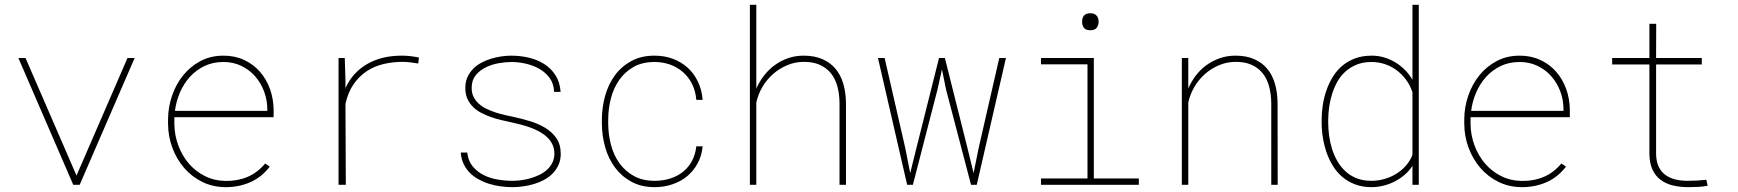

<svg xmlns="http://www.w3.org/2000/svg" viewBox="-20 -770 7241 800"><path d="M298.8 -38.6 511.2 -528.3H541L312 0H285.2L56.6 -528.3H86.4Z M921.4 9.8Q867.2 9.8 823 -12Q778.8 -33.7 747.3 -70.3Q715.8 -106.9 698.2 -154.3Q680.7 -201.7 680.2 -252.9V-274.4Q680.7 -323.7 696.8 -371.1Q712.9 -418.5 742.7 -455.6Q772.5 -492.7 814.9 -515.4Q857.4 -538.1 911.1 -538.1Q959 -538.1 997.6 -520Q1036.1 -502 1063.2 -470.9Q1090.3 -439.9 1105 -398.9Q1119.6 -357.9 1120.1 -312.5V-281.7H706.5V-274.4V-252.9Q707 -207.5 722.7 -164.8Q738.3 -122.1 766.4 -89.1Q794.4 -56.2 833.7 -36.4Q873 -16.6 921.4 -16.1Q970.7 -15.6 1012 -33.2Q1053.2 -50.8 1085 -88.9L1104 -75.7Q1070.3 -31.7 1023.2 -11Q976.1 9.8 921.4 9.8ZM911.1 -511.7Q867.2 -511.7 832 -494.9Q796.9 -478 771.2 -449.7Q745.6 -421.4 729.7 -384.5Q713.9 -347.7 709 -308.1H1093.8V-314.5Q1093.8 -353.5 1080.3 -389.2Q1066.9 -424.8 1043 -452.1Q1019 -479.5 985.4 -495.6Q951.7 -511.7 911.1 -511.7Z M1656.7 -538.1Q1674.3 -538.1 1691.9 -535.9Q1709.5 -533.7 1725.6 -530.3L1722.7 -505.4Q1708.5 -507.8 1691.2 -510Q1673.8 -512.2 1656.7 -512.2Q1616.2 -512.2 1577.9 -503.2Q1539.6 -494.1 1508.1 -473.4Q1476.6 -452.6 1453.4 -419.2Q1430.2 -385.7 1419.4 -337.4L1420.9 0H1390.6V-528.3H1416.5L1419.4 -436.5V-402.8Q1448.7 -467.8 1509.8 -503.2Q1570.8 -538.6 1656.7 -538.1Z M2290 -129.4Q2290 -150.9 2281.7 -168.2Q2273.4 -185.5 2259.3 -198.7Q2245.1 -211.9 2226.8 -221.9Q2208.5 -231.9 2188.5 -239Q2168.5 -246.1 2148.9 -251.2Q2129.4 -256.3 2112.8 -259.8Q2092.8 -264.2 2070.3 -269.3Q2047.9 -274.4 2026.4 -282Q2004.9 -289.6 1985.1 -299.8Q1965.3 -310.1 1950.7 -324.7Q1936 -339.4 1927.2 -359.1Q1918.5 -378.9 1918.9 -404.8Q1918.9 -429.2 1927.7 -448.5Q1936.5 -467.8 1950.9 -482.7Q1965.3 -497.6 1984.6 -508.1Q2003.9 -518.6 2025.1 -525.1Q2046.4 -531.7 2068.4 -534.9Q2090.3 -538.1 2110.4 -538.1Q2147.5 -538.1 2183.1 -529.8Q2218.8 -521.5 2247.3 -503.4Q2275.9 -485.4 2294.4 -456.8Q2313 -428.2 2315.9 -387.2H2288.6Q2287.6 -420.9 2270.5 -444.6Q2253.4 -468.3 2227.3 -483.2Q2201.2 -498 2170.2 -504.9Q2139.2 -511.7 2110.4 -511.7Q2085.9 -511.7 2057.4 -506.6Q2028.8 -501.5 2003.9 -489.3Q1979 -477.1 1962.4 -456.8Q1945.8 -436.5 1945.3 -405.8Q1944.8 -383.3 1953.1 -366.7Q1961.4 -350.1 1975.3 -337.6Q1989.3 -325.2 2007.6 -316.4Q2025.9 -307.6 2045.4 -301.3Q2064.9 -294.9 2084.7 -290.5Q2104.5 -286.1 2121.1 -282.7Q2152.3 -275.9 2186.8 -265.6Q2221.2 -255.4 2250.2 -238.3Q2279.3 -221.2 2297.9 -194.8Q2316.4 -168.5 2316.4 -128.9Q2316.4 -103 2307.1 -82.8Q2297.9 -62.5 2282.7 -47.1Q2267.6 -31.7 2247.3 -20.8Q2227.1 -9.8 2204.8 -3.2Q2182.6 3.4 2159.4 6.6Q2136.2 9.8 2114.7 9.8Q2091.3 9.8 2066.9 6.6Q2042.5 3.4 2019.3 -3.7Q1996.1 -10.7 1975.3 -22Q1954.6 -33.2 1938.5 -49.1Q1922.4 -64.9 1912.1 -86.2Q1901.9 -107.4 1899.9 -134.3H1926.8Q1930.7 -99.6 1949.5 -76.9Q1968.3 -54.2 1994.9 -40.8Q2021.5 -27.3 2053.2 -22Q2085 -16.6 2114.7 -16.6Q2131.3 -16.6 2150.9 -19Q2170.4 -21.5 2189.7 -27.1Q2209 -32.7 2227.1 -41.3Q2245.1 -49.8 2259 -62.5Q2272.9 -75.2 2281.2 -91.6Q2289.6 -107.9 2290 -129.4Z M2708 -16.6Q2741.7 -16.6 2771.7 -25.9Q2801.8 -35.2 2825 -53.5Q2848.1 -71.8 2862.8 -98.6Q2877.4 -125.5 2881.3 -160.2H2907.7Q2903.8 -120.6 2886.7 -89.1Q2869.6 -57.6 2843 -35.6Q2816.4 -13.7 2781.5 -2Q2746.6 9.8 2708 9.8Q2652.3 9.8 2611.1 -12.7Q2569.8 -35.2 2542.5 -72Q2515.1 -108.9 2501.7 -156.2Q2488.3 -203.6 2487.8 -253.9V-274.4Q2488.3 -324.2 2501.7 -371.8Q2515.1 -419.4 2542.2 -456.3Q2569.3 -493.2 2610.4 -515.6Q2651.4 -538.1 2707 -538.1Q2748.5 -538.1 2783.9 -524.9Q2819.3 -511.7 2845.7 -487.5Q2872.1 -463.4 2888.2 -429.4Q2904.3 -395.5 2907.7 -354H2881.3Q2878.4 -389.6 2864.3 -418.7Q2850.1 -447.8 2826.9 -468.5Q2803.7 -489.3 2773.2 -500.5Q2742.7 -511.7 2707 -511.7Q2656.7 -511.7 2620.6 -491.5Q2584.5 -471.2 2560.8 -437.7Q2537.1 -404.3 2525.9 -361.6Q2514.6 -318.8 2514.2 -274.4V-253.9Q2514.6 -208.5 2525.9 -166Q2537.1 -123.5 2560.8 -90.3Q2584.5 -57.1 2620.8 -36.9Q2657.2 -16.6 2708 -16.6Z M3131.3 -400.9Q3144 -430.2 3163.6 -455.3Q3183.1 -480.5 3208.3 -498.8Q3233.4 -517.1 3263.7 -527.6Q3293.9 -538.1 3328.6 -538.1Q3374 -538.1 3407.2 -523.4Q3440.4 -508.8 3461.9 -482.7Q3483.4 -456.5 3493.9 -420.4Q3504.4 -384.3 3504.9 -341.8V0H3478V-341.8Q3477.5 -378.9 3469 -410.4Q3460.4 -441.9 3442.1 -464.6Q3423.8 -487.3 3395.5 -500Q3367.2 -512.7 3327.1 -512.2Q3291.5 -511.7 3259.3 -498Q3227.1 -484.4 3200.9 -461.4Q3174.8 -438.5 3156.7 -407.7Q3138.7 -377 3131.3 -342.8V0H3104.5V-750H3131.3Z M3752 -152.8 3772.5 -48.8 3798.3 -152.8 3892.6 -528.3H3917L4011.2 -152.8L4036.6 -48.8L4057.6 -152.8L4143.6 -528.3H4171.4L4049.8 0H4025.9L3921.9 -397L3904.8 -481L3886.2 -397L3783.7 0H3759.8L3638.2 -528.3H3666Z M4317.4 -528.3H4537.6V-26.4H4725.1V0H4317.4V-26.4H4511.2V-502H4317.4ZM4488.8 -678.7Q4488.8 -685.5 4490.2 -692.1Q4491.7 -698.7 4495.6 -703.9Q4499.5 -709 4506.1 -711.9Q4512.7 -714.8 4522.9 -714.8Q4532.7 -714.8 4539.3 -711.9Q4545.9 -709 4550 -703.9Q4554.2 -698.7 4555.9 -692.1Q4557.6 -685.5 4557.6 -678.7Q4557.6 -665.5 4550 -654.8Q4542.5 -644 4522.9 -644Q4502.9 -644 4495.8 -654.8Q4488.8 -665.5 4488.8 -678.7Z M4931.2 -401.4Q4943.8 -430.7 4963.1 -455.8Q4982.4 -481 5007.6 -499Q5032.7 -517.1 5063 -527.6Q5093.3 -538.1 5127.9 -538.1Q5173.3 -538.1 5206.3 -523.4Q5239.3 -508.8 5260.7 -482.7Q5282.2 -456.5 5292.5 -420.4Q5302.7 -384.3 5303.2 -341.8L5303.7 0H5276.9V-341.8Q5276.4 -378.9 5267.8 -410.4Q5259.3 -441.9 5241.2 -464.6Q5223.1 -487.3 5194.8 -500Q5166.5 -512.7 5126.5 -512.2Q5090.8 -511.7 5058.6 -498Q5026.4 -484.4 5000.5 -461.4Q4974.6 -438.5 4956.5 -407.7Q4938.5 -377 4931.2 -342.8V0H4904.3V-528.3H4931.2V-401.4Z M5486.8 -269.5Q5486.8 -300.8 5491.7 -332.8Q5496.6 -364.7 5507.1 -394.5Q5517.6 -424.3 5533.9 -450.7Q5550.3 -477.1 5573.2 -496.3Q5596.2 -515.6 5626.7 -526.9Q5657.2 -538.1 5695.8 -538.1Q5721.7 -538.1 5746.3 -531Q5771 -523.9 5793 -510.7Q5814.9 -497.6 5833.5 -479Q5852.1 -460.4 5865.2 -437.5V-750H5891.6V0H5865.2V-79.1Q5851.6 -57.6 5832.3 -41.3Q5813 -24.9 5790.3 -13.4Q5767.6 -2 5743.2 3.9Q5718.8 9.8 5694.8 9.8Q5656.7 9.8 5626.5 -1.7Q5596.2 -13.2 5573.2 -32.7Q5550.3 -52.2 5533.9 -78.6Q5517.6 -105 5507.3 -134.8Q5497.1 -164.6 5491.9 -196.5Q5486.8 -228.5 5486.8 -259.3ZM5514.2 -259.3Q5514.2 -232.4 5518.1 -203.9Q5522 -175.3 5530.5 -148.4Q5539.1 -121.6 5553 -97.7Q5566.9 -73.7 5586.7 -55.7Q5606.4 -37.6 5633.1 -27.1Q5659.7 -16.6 5694.3 -16.6Q5720.2 -16.6 5746.3 -23.7Q5772.5 -30.8 5795.4 -44.4Q5818.4 -58.1 5836.7 -78.4Q5855 -98.6 5865.2 -124.5V-385.7Q5856 -414.1 5838.9 -437.3Q5821.8 -460.4 5799.6 -477.1Q5777.3 -493.7 5750.7 -502.7Q5724.1 -511.7 5695.3 -511.7Q5660.6 -511.7 5634 -501.2Q5607.4 -490.7 5587.2 -472.9Q5566.9 -455.1 5553.2 -431.2Q5539.6 -407.2 5531 -380.4Q5522.5 -353.5 5518.3 -325Q5514.2 -296.4 5514.2 -269.5Z M6322.3 9.8Q6268.1 9.8 6223.9 -12Q6179.7 -33.7 6148.2 -70.3Q6116.7 -106.9 6099.1 -154.3Q6081.5 -201.7 6081.1 -252.9V-274.4Q6081.5 -323.7 6097.7 -371.1Q6113.8 -418.5 6143.6 -455.6Q6173.3 -492.7 6215.8 -515.4Q6258.3 -538.1 6312 -538.1Q6359.9 -538.1 6398.4 -520Q6437 -502 6464.1 -470.9Q6491.2 -439.9 6505.9 -398.9Q6520.5 -357.9 6521 -312.5V-281.7H6107.4V-274.4V-252.9Q6107.9 -207.5 6123.5 -164.8Q6139.2 -122.1 6167.2 -89.1Q6195.3 -56.2 6234.6 -36.4Q6273.9 -16.6 6322.3 -16.1Q6371.6 -15.6 6412.8 -33.2Q6454.1 -50.8 6485.8 -88.9L6504.9 -75.7Q6471.2 -31.7 6424.1 -11Q6377 9.8 6322.3 9.8ZM6312 -511.7Q6268.1 -511.7 6232.9 -494.9Q6197.8 -478 6172.1 -449.7Q6146.5 -421.4 6130.6 -384.5Q6114.7 -347.7 6109.9 -308.1H6494.6V-314.5Q6494.6 -353.5 6481.2 -389.2Q6467.8 -424.8 6443.8 -452.1Q6419.9 -479.5 6386.2 -495.6Q6352.5 -511.7 6312 -511.7Z M6880.9 -670.9 6880.4 -528.3H7070.8V-501.5H6880.4V-126.5Q6881.3 -95.7 6891.4 -75Q6901.4 -54.2 6918.9 -41.3Q6936.5 -28.3 6960.2 -22.5Q6983.9 -16.6 7012.2 -16.6Q7051.8 -16.6 7089.8 -21L7095.2 3.9Q7075.2 7.8 7055.2 8.8Q7035.2 9.8 7014.6 9.8Q6979.5 9.8 6950.2 2.7Q6920.9 -4.4 6899.4 -20.5Q6877.9 -36.6 6865.7 -62.5Q6853.5 -88.4 6852.5 -126.5V-501.5H6697.3V-528.3H6852.5V-670.9Z"/></svg>

Font: Roboto Mono Thin
Style: Regular
Weight: 250
Designer: Google
Version: Version 2.000985; 2015; ttfautohint (v1.3)